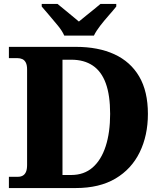

<svg xmlns="http://www.w3.org/2000/svg" viewBox="-20 -951 822 971"><path d="M25 0V-57H72Q85 -57 95.5 -63Q106 -69 111.5 -82Q117 -95 117 -117V-600Q117 -622 110.5 -634.5Q104 -647 93 -652Q82 -657 68 -657H25V-714H364Q477 -714 558.5 -676.5Q640 -639 684 -564Q728 -489 728 -375Q728 -266 686.5 -181Q645 -96 564 -48Q483 0 363 0ZM340 -66Q405 -66 448.5 -104Q492 -142 514.5 -211.5Q537 -281 537 -375Q537 -469 515 -529.5Q493 -590 449 -619.5Q405 -649 341 -649H296V-66ZM305 -771Q295 -794 273.5 -820.5Q252 -847 229.5 -873Q207 -899 191 -918V-931H271Q284 -921 303.5 -904.5Q323 -888 343.5 -871.5Q364 -855 379 -842Q394 -855 415 -871.5Q436 -888 456 -904.5Q476 -921 488 -931H568V-918Q553 -899 530 -873Q507 -847 486.5 -820.5Q466 -794 455 -771Z"/></svg>

Font: Noto Serif Tibetan ExtraBold
Style: Regular
Weight: 800
Version: Version 2.103